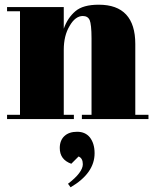

<svg xmlns="http://www.w3.org/2000/svg" viewBox="-20 -506 656 816"><path d="M10 -458C10 -458 65 -458 65 -458C65 -458 65 -18 65 -18C65 -18 10 -18 10 -18C10 -18 10 0 10 0C10 0 294 0 294 0C294 0 294 -18 294 -18C294 -18 251 -18 251 -18C251 -18 251 -294 251 -294C251 -294 251 -294 251 -294C251 -334 259 -368 276 -396C292 -424 311 -438 332 -438C332 -438 332 -438 332 -438C346 -438 356 -432 361 -421C366 -409 369 -383 369 -343C369 -343 369 -18 369 -18C369 -18 328 -18 328 -18C328 -18 328 0 328 0C328 0 611 0 611 0C611 0 611 -18 611 -18C611 -18 555 -18 555 -18C555 -18 555 -319 555 -319C555 -319 555 -319 555 -319C555 -430 503 -486 400 -486C400 -486 400 -486 400 -486C355 -486 322 -477 300 -458C278 -439 262 -415 251 -384C251 -384 251 -476 251 -476C251 -476 10 -476 10 -476C10 -476 10 -458 10 -458ZM280 290C348 250 382 202 382 145C382 145 382 145 382 145C382 117 375 95 362 78C349 62 331 54 308 54C285 54 267 60 254 72C241 84 234 101 234 123C234 123 234 123 234 123C234 156 250 178 283 190C283 190 314 159 314 159C314 159 314 159 314 159C326 164 332 175 332 192C332 192 332 192 332 192C332 215 311 243 269 275C269 275 280 290 280 290C280 290 280 290 280 290Z"/></svg>

Font: Abril Fatface Utterance
Style: Regular
Weight: 500
Designer: Veronika Burian, Jos Scaglione
Foundry: TypeTogether
Version: ""